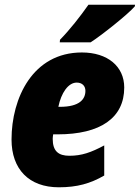

<svg xmlns="http://www.w3.org/2000/svg" viewBox="-20 -786 594 816"><path d="M234 -606H365C409 -634 524 -725 553 -759L554 -766H356C321 -716 277 -660 235 -617ZM230 10C308 10 364 -6 423 -40V-168C367 -138 327 -124 275 -124C228 -124 204 -144 204 -196C204 -202 205 -208 206 -215H225C407 -215 508 -285 508 -414C508 -504 437 -563 328 -563C119 -563 29 -369 29 -193C29 -67 103 10 230 10ZM228 -332C240 -391 270 -435 306 -435C330 -435 343 -420 343 -400C343 -365 319 -332 235 -332Z"/></svg>

Font: Noto Sans UI SemiCondensed Black
Style: Italic
Weight: 900
Width: 4
Italic angle: -372°
Designer: Monotype Design Team
Foundry: Monotype Imaging Inc.
Version: Version 1.901